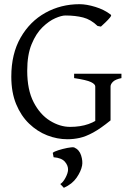

<svg xmlns="http://www.w3.org/2000/svg" viewBox="-20 -650 623 917"><path d="M560 -277Q531 -271 519.5 -259.5Q508 -248 508 -237V-75Q508 -75 497 -69.5Q486 -64 471.5 -58Q457 -52 446 -48.5Q435 -45 435 -48V-237Q435 -248 414.5 -258Q394 -268 334 -277V-298H560ZM462 -523 446 -526Q414 -557 377 -566.5Q340 -576 292 -576Q274 -576 244 -563Q214 -550 183 -520Q152 -490 131 -439Q110 -388 110 -312Q110 -221 140.5 -162Q171 -103 218.5 -73.5Q266 -44 315 -44Q364 -44 402.5 -57.5Q441 -71 467 -96Q474 -92 489.5 -85.5Q505 -79 508 -75Q460 -36 425 -17Q390 2 361 8.5Q332 15 302 15Q253 15 205.5 -3.5Q158 -22 119 -59.5Q80 -97 57 -153Q34 -209 34 -284Q34 -393 78.5 -470.5Q123 -548 197 -589Q271 -630 360 -630Q393 -630 435.5 -617Q478 -604 509 -580Q514 -577 505.5 -566.5Q497 -556 484 -543.5Q471 -531 462 -523ZM285 247 268 229Q281 221 292.5 199.5Q304 178 305 162Q306 141 290 122.5Q274 104 236 101L232 80Q238 74 258.5 67.5Q279 61 301.5 56.5Q324 52 334 54Q359 65 367.5 92.5Q376 120 372 141Q367 168 346 198.5Q325 229 285 247Z"/></svg>

Font: ChillKai
Style: Regular
Weight: 400
Designer: ChillType
Foundry: 寒蝉字型
Version: Version 2.000